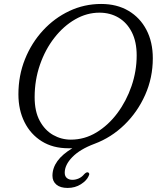

<svg xmlns="http://www.w3.org/2000/svg" viewBox="-20 -734 809 970"><path d="M491 -714Q570.5 -714 629 -679.5Q687.5 -645 719.8 -583.2Q752 -521.5 752 -439.5Q752 -341.5 713.5 -254.8Q675 -168 608.5 -103.5Q542 -39 457.5 -7.5Q384 20 345.5 59.5Q307 99 307 138.5Q307 156.5 318 165.5Q329 174.5 346 174.5Q361.5 174.5 377.2 167.8Q393 161 405.5 146Q415.5 135.5 423.5 136.5Q428 137.5 430.2 142.2Q432.5 147 427.5 156Q418 178 388.8 196.8Q359.5 215.5 321.5 215.5Q285 215.5 265 198.8Q245 182 245 154Q245 75 345.5 15Q339.5 15 334.5 15Q329.5 15 324.5 15Q247.5 15 191 -20.2Q134.5 -55.5 103.8 -117Q73 -178.5 73 -257.5Q73 -352 106 -434.5Q139 -517 197 -580Q255 -643 330.5 -678.5Q406 -714 491 -714ZM155 -243Q155 -171 180.8 -123.5Q206.5 -76 248.2 -52.2Q290 -28.5 338 -28.5Q407 -28.5 467 -64.8Q527 -101 572.8 -162.2Q618.5 -223.5 644.5 -299.2Q670.5 -375 670.5 -454Q670.5 -523 646 -571.2Q621.5 -619.5 579 -644.8Q536.5 -670 482.5 -670Q418.5 -670 359.8 -636.2Q301 -602.5 254.8 -543.2Q208.5 -484 181.8 -406.8Q155 -329.5 155 -243Z"/></svg>

Font: Fraunces 9pt S100 Light
Style: Italic
Weight: 300
Italic angle: -16°
Version: Version 1.000; ttfautohint (v1.8.3)